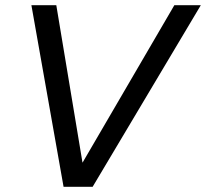

<svg xmlns="http://www.w3.org/2000/svg" viewBox="-20 -720 794 740"><path d="M225 0 101 -700H197L298 -93L652 -700H754L337 0Z"/></svg>

Font: Rosa Sans
Style: Italic
Weight: 400
Italic angle: -12°
Designer: Pentagram / MCKL
Foundry: Pentagram / MCKL
Version: Version 1.005;September 16, 2019;FontCreator 11.5.0.2425 64-